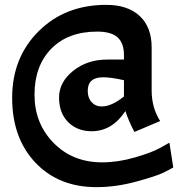

<svg xmlns="http://www.w3.org/2000/svg" viewBox="-20 -640 753 790"><path d="M422 -395H490V-413Q490 -463 463.5 -486.5Q437 -510 380 -510Q260 -510 191 -439.5Q122 -369 122 -250.5Q122 -132 200.5 -52Q279 28 400 28Q465 28 534.5 8Q604 -12 640 -32L677 -53L693 49Q678 58 650 71.5Q622 85 539.5 107.5Q457 130 377 130Q221 130 125.5 29Q30 -72 30 -237.5Q30 -403 139 -511.5Q248 -620 417 -620Q506 -620 555 -574Q604 -528 604 -445V-267Q604 -197 639 -142L533 -97Q508 -145 496 -183Q441 -100 357 -100Q298 -100 260.5 -137.5Q223 -175 223 -238.5Q223 -302 281 -348.5Q339 -395 422 -395ZM399 -202Q439 -202 490 -243V-310Q437 -322 404 -322Q341 -322 341 -266Q341 -237 357 -219.5Q373 -202 399 -202Z"/></svg>

Font: Acme
Style: Regular
Weight: 400
Designer: Juan Pablo del Peral
Foundry: Juan Pablo del Peral
Version: Version 1.002